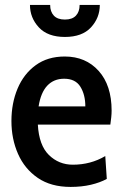

<svg xmlns="http://www.w3.org/2000/svg" viewBox="-20 -726 482 756"><path d="M258 10Q180.5 10 128.8 -25.5Q77 -61 51 -120Q25 -179 25 -249.5Q25 -319.5 49.2 -377.2Q73.5 -435 120.5 -469.2Q167.5 -503.5 235 -503.5Q317.5 -503.5 368.5 -446.8Q419.5 -390 419.5 -290.5Q419.5 -277.5 418 -263.8Q416.5 -250 414.5 -235.5H129Q133.5 -154 172.5 -115.8Q211.5 -77.5 267 -77.5Q337 -77.5 394.5 -111.5L400.5 -21.5Q374 -7 337.8 1.5Q301.5 10 258 10ZM132 -307H316Q316 -353 296.5 -384.5Q277 -416 232.5 -416Q192 -416 166.2 -388.8Q140.5 -361.5 132 -307ZM235.5 -580.5Q168 -580.5 133 -618.2Q98 -656 98 -706.5H177.5Q177.5 -680 192 -664.5Q206.5 -649 235.5 -649Q264.5 -649 279 -664.5Q293.5 -680 293.5 -706.5H373Q373 -656 338.2 -618.2Q303.5 -580.5 235.5 -580.5Z"/></svg>

Font: Cabin Condensed Medium
Style: Regular
Weight: 500
Width: 3
Designer: Pablo Impallari
Foundry: Pablo Impallari. http://www.impallari.com Igino Marini. http://www.ikern.com
Version: Version 3.001; ttfautohint (v1.8.3)